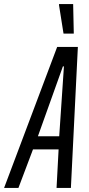

<svg xmlns="http://www.w3.org/2000/svg" viewBox="-61 -917 433 937"><path d="M-41 0 218 -688H319L285 0H215L225 -188H100L29 0ZM124 -252H228L251 -593H246ZM249 -753 227 -892V-897H296L299 -758V-753Z"/></svg>

Font: Saira UltraCondensed Medium
Style: Italic
Weight: 500
Width: 1
Italic angle: -12°
Designer: Hector Gatti with collaboration of the Omnibus-Type team
Foundry: Omnibus-Type
Version: Version 1.101